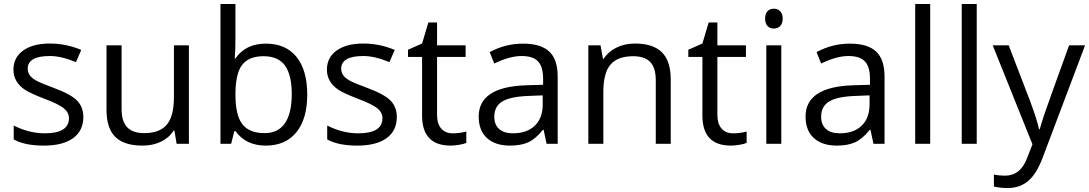

<svg xmlns="http://www.w3.org/2000/svg" viewBox="-20 -728 5514 972"><path d="M401.9 -136Q401.9 -66.2 350.1 -28.6Q298.3 9.1 201.7 9.1Q105.2 9.1 49.5 -22.2V-92.5Q127.4 -53.1 206.3 -53.1Q329.1 -53.1 329.1 -129.4Q329.1 -158.7 303.3 -179.7Q277.6 -200.7 207.3 -227.2Q137 -253.8 106.2 -273.5Q48 -312.9 48 -375.1Q48 -437.3 97.6 -472.4Q147.1 -507.6 231.3 -507.6Q315.5 -507.6 391.3 -475.2L364.5 -413.5Q290.2 -444.4 232.8 -444.4Q175.4 -444.4 147.9 -428Q120.3 -411.5 120.3 -381.2Q120.3 -362 130.2 -347.6Q140 -333.2 162.8 -320.3Q185.5 -307.4 250.8 -283.6Q339.7 -250.8 370.8 -218.1Q401.9 -185.5 401.9 -136Z M519.2 -498.5H595.6V-174.9Q595.6 -113.8 623.6 -83.9Q651.7 -54.1 710.3 -54.1Q788.7 -54.1 824.6 -97.1Q860.5 -140 860.5 -236.6V-498.5H936.3V0H874.1L863 -66.7H858.9Q835.7 -30.3 794.7 -10.6Q753.8 9.1 700.7 9.1Q608.7 9.1 564 -34.6Q519.2 -78.4 519.2 -172.4Z M1171.9 -64.2H1166.3L1150.2 0H1096.1V-707.8H1171.9V-535.9Q1171.9 -475.2 1168.4 -432.3H1171.9Q1224 -507.1 1325.6 -507.1Q1427.2 -507.1 1481.3 -439.6Q1535.4 -372.1 1535.4 -249.2Q1535.4 -126.4 1480.5 -58.6Q1425.7 9.1 1325.3 9.1Q1225 9.1 1171.9 -64.2ZM1319 -54.1Q1388.3 -54.1 1422.6 -104.4Q1457 -154.7 1457 -251.5Q1457 -348.3 1422.9 -395.9Q1388.8 -443.4 1314.2 -443.4Q1239.6 -443.4 1205.8 -399.4Q1171.9 -355.4 1171.9 -250Q1171.9 -144.6 1206.8 -99.3Q1241.7 -54.1 1319 -54.1Z M1988.9 -136Q1988.9 -66.2 1937.1 -28.6Q1885.2 9.1 1788.7 9.1Q1692.1 9.1 1636.5 -22.2V-92.5Q1714.4 -53.1 1793.2 -53.1Q1916.1 -53.1 1916.1 -129.4Q1916.1 -158.7 1890.3 -179.7Q1864.5 -200.7 1794.2 -227.2Q1724 -253.8 1693.1 -273.5Q1635 -312.9 1635 -375.1Q1635 -437.3 1684.5 -472.4Q1734.1 -507.6 1818.3 -507.6Q1902.4 -507.6 1978.3 -475.2L1951.5 -413.5Q1877.1 -444.4 1819.8 -444.4Q1762.4 -444.4 1734.8 -428Q1707.3 -411.5 1707.3 -381.2Q1707.3 -362 1717.1 -347.6Q1727 -333.2 1749.7 -320.3Q1772.5 -307.4 1837.7 -283.6Q1926.7 -250.8 1957.8 -218.1Q1988.9 -185.5 1988.9 -136Z M2192.6 -146.6Q2192.6 -101.6 2213.6 -77.4Q2234.6 -53.1 2271.2 -53.1Q2307.9 -53.1 2340.7 -62.2V-4.6Q2329.1 1 2304.1 5.1Q2279.1 9.1 2261.4 9.1Q2116.8 9.1 2116.8 -143.1V-439.8H2045.5V-476.2L2116.8 -507.6L2148.6 -614.3H2192.6V-498.5H2337.2V-439.8H2192.6Z M2482.3 -137Q2482.3 -96.6 2507.1 -74.8Q2531.9 -53.1 2576.3 -53.1Q2647.6 -53.1 2687.6 -91.8Q2727.5 -130.4 2727.5 -200.2V-245.2L2652.2 -242.2Q2562.2 -238.6 2522.2 -213.9Q2482.3 -189.1 2482.3 -137ZM2803.3 0H2747.2L2732.1 -70.8H2728.5Q2691.1 -24.3 2654.2 -7.6Q2617.3 9.1 2561.7 9.1Q2486.9 9.1 2445.1 -29.3Q2403.4 -67.7 2403.4 -138Q2403.4 -288.7 2644.6 -296.3L2729.5 -298.8V-329.6Q2729.5 -389.3 2704.2 -416.8Q2679 -444.4 2620.1 -444.4Q2561.2 -444.4 2482.3 -406.5L2459 -464.1Q2537.9 -507.1 2627.9 -507.1Q2717.9 -507.1 2760.6 -467.1Q2803.3 -427.2 2803.3 -340.2Z M3375.6 0H3299.8V-322.5Q3299.8 -384.2 3272 -413.8Q3244.2 -443.4 3185.5 -443.4Q3107.2 -443.4 3070.8 -401.2Q3034.4 -358.9 3034.4 -261.4V0H2958.5V-498.5H3020.2L3032.4 -430.2H3035.9Q3059.2 -466.6 3101.1 -487.1Q3143.1 -507.6 3194.6 -507.6Q3285.6 -507.6 3330.6 -463.6Q3375.6 -419.6 3375.6 -325.1Z M3611.7 -146.6Q3611.7 -101.6 3632.7 -77.4Q3653.7 -53.1 3690.3 -53.1Q3727 -53.1 3759.9 -62.2V-4.6Q3748.2 1 3723.2 5.1Q3698.2 9.1 3680.5 9.1Q3535.9 9.1 3535.9 -143.1V-439.8H3464.6V-476.2L3535.9 -507.6L3567.7 -614.3H3611.7V-498.5H3756.3V-439.8H3611.7Z M3929.7 -596.3Q3917.1 -583.4 3897.4 -583.4Q3877.7 -583.4 3865.5 -596.3Q3853.4 -609.2 3853.4 -634Q3853.4 -658.7 3865.5 -671.4Q3877.7 -684 3897.4 -684Q3917.1 -684 3929.7 -671.1Q3942.4 -658.2 3942.4 -633.7Q3942.4 -609.2 3929.7 -596.3ZM3935.3 -498.5V0H3859.5V-498.5Z M4137 -137Q4137 -96.6 4161.8 -74.8Q4186.6 -53.1 4231 -53.1Q4302.3 -53.1 4342.3 -91.8Q4382.2 -130.4 4382.2 -200.2V-245.2L4306.9 -242.2Q4216.9 -238.6 4176.9 -213.9Q4137 -189.1 4137 -137ZM4458 0H4401.9L4386.8 -70.8H4383.2Q4345.8 -24.3 4308.9 -7.6Q4272 9.1 4216.4 9.1Q4141.6 9.1 4099.8 -29.3Q4058.1 -67.7 4058.1 -138Q4058.1 -288.7 4299.3 -296.3L4384.2 -298.8V-329.6Q4384.2 -389.3 4358.9 -416.8Q4333.7 -444.4 4274.8 -444.4Q4215.9 -444.4 4137 -406.5L4113.8 -464.1Q4192.6 -507.1 4282.6 -507.1Q4372.6 -507.1 4415.3 -467.1Q4458 -427.2 4458 -340.2Z M4689.1 -707.8V0H4613.2V-707.8Z M4924.7 -707.8V0H4848.8V-707.8Z M5079.9 224Q5046 224 5011.6 216.4V155.7Q5037.9 161.3 5067.7 161.3Q5145.6 161.3 5179 73.8L5206.8 2.5L5005.6 -498.5H5086.5L5195.7 -214.4Q5232.6 -113.2 5240.1 -73.8H5243.7Q5250.3 -99.6 5267.7 -151.2Q5285.1 -202.7 5392.3 -498.5H5473.2L5258.8 69.3Q5227.5 152.7 5185 188.3Q5142.6 224 5079.9 224Z"/></svg>

Font: KhulaRegular
Style: Regular
Weight: 400
Designer: Erin McLaughlin, Steve Matteson
Version: Version 1.001;PS 1.0;hotconv 1.0.72;makeotf.lib2.5.5900; ttf